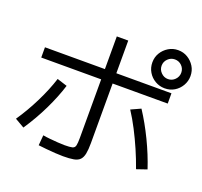

<svg xmlns="http://www.w3.org/2000/svg" viewBox="-148 -1025 1296 1231"><g transform="rotate(20 500.0 -409.0)"><path d="M402 37Q379 37 348.5 35Q318 33 287 30Q256 27 232 24L238 -46Q259 -42 286 -39.5Q313 -37 339.5 -35Q366 -33 387 -33Q423 -33 439.5 -37Q456 -41 460 -58Q464 -75 464 -111V-803H542V-103Q542 -59 536.5 -31Q531 -3 516.5 12Q502 27 474.5 32Q447 37 402 37ZM37 -86Q90 -164 133 -251Q176 -338 201 -417L270 -395Q245 -314 201.5 -224Q158 -134 101 -49ZM871 -45Q850 -105 823.5 -166Q797 -227 767 -285Q737 -343 705 -392L771 -422Q822 -344 866.5 -252Q911 -160 941 -69ZM55 -510V-580H918V-510ZM865 -595Q830 -595 800 -612.5Q770 -630 752.5 -659.5Q735 -689 735 -725Q735 -761 752.5 -790Q770 -819 799.5 -837Q829 -855 865 -855Q901 -855 930 -837.5Q959 -820 977 -791Q995 -762 995 -725Q995 -690 977.5 -660Q960 -630 931 -612.5Q902 -595 865 -595ZM865 -658Q893 -658 912.5 -678Q932 -698 932 -725Q932 -753 912.5 -772.5Q893 -792 865 -792Q838 -792 818 -772.5Q798 -753 798 -725Q798 -698 818 -678Q838 -658 865 -658Z"/></g></svg>

Font: M PLUS 2 Thin
Style: Regular
Weight: 400
Version: Version 1.001